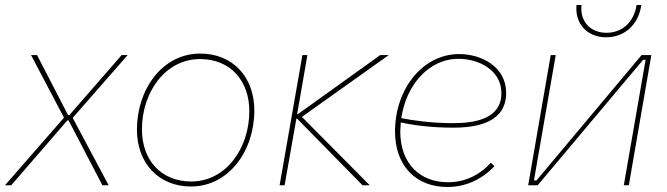

<svg xmlns="http://www.w3.org/2000/svg" viewBox="-30 -740 2665 767"><path d="M-10 0H15L239 -259H244L379 0H404L261 -268L262 -271L480 -520H456L247 -280H242L118 -520H94L225 -271L224 -268Z M733 5C884 5 986 -137 986 -299C986 -432 900 -526 770 -526C619 -526 517 -384 517 -222C517 -89 603 5 733 5ZM734 -15C612 -15 537 -102 537 -223C537 -371 630 -504 769 -504C891 -504 966 -417 966 -296C966 -148 873 -15 734 -15Z M1087 0H1107L1154 -266H1157L1418 0H1447L1176 -273L1523 -520H1489L1160 -284H1157L1198 -520H1178Z M1757 7C1829 7 1894 -22 1945 -76L1931 -90C1884 -39 1826 -12 1760 -12C1646 -12 1569 -88 1569 -215L1571 -251C1620 -240 1692 -230 1780 -230C1879 -230 1992 -252 1992 -369C1992 -473 1894 -524 1804 -524C1657 -524 1548 -382 1548 -215C1548 -77 1632 7 1757 7ZM1573 -268C1592 -397 1680 -505 1802 -505C1881 -505 1973 -461 1973 -368C1973 -264 1865 -248 1780 -248C1692 -248 1619 -259 1573 -268Z M2080 0H2118L2539 -501H2549L2462 0H2482L2572 -520H2533L2113 -19H2103L2190 -520H2170ZM2392 -591C2461 -591 2520 -637 2532 -720H2513C2502 -649 2453 -609 2393 -609C2326 -609 2286 -657 2293 -720H2273C2266 -646 2315 -591 2392 -591Z"/></svg>

Font: Fixel Text 20240404 Thin
Style: Italic
Weight: 100
Width: 4
Italic angle: -10°
Designer: AlfaBravo + MacPaw
Foundry: Kyrylo Tkachov, Marchela Mozhyna, Serhii Makarenko, Maria Weinstein, Zakhar Kryvoshyya
Version: Version 1.211;Glyphs 3.2 (3225)